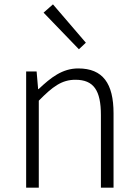

<svg xmlns="http://www.w3.org/2000/svg" viewBox="-20 -861 633 881"><path d="M342 -635 374 -665 223 -841 180 -803ZM100 0H158V-399C221 -463 263 -495 326 -495C410 -495 443 -446 443 -333V0H501V-341C501 -478 452 -547 339 -547C266 -547 213 -505 157 -452H155L148 -533H100Z"/></svg>

Font: Spoqa Han Sans Neo Light
Style: Regular
Weight: 300
Designer: [Spoqa Han Sans Neo] Dong-huui Kim ___ Younghwa Kang ___ Yujin Lee ___ [Noto Sans] Ryoko NISHIZUKA ____ (kana & ideograp
Foundry: Spoqa (http://www.spoqa-han-sans.com)
Version: Version 1.100;hotconv 1.0.109;makeotfexe 2.5.65596